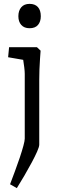

<svg xmlns="http://www.w3.org/2000/svg" viewBox="-20 -738 305 993"><path d="M67 235 32 215Q44 183 57.5 147Q71 111 82.5 76.5Q94 42 101 16Q108 -10 108 -21Q108 -36 108 -63Q108 -90 108 -117V-356Q108 -369 105.5 -389.5Q103 -410 99.5 -432Q96 -454 93 -469L132 -423L22 -442L27 -494H171L190 -476Q189 -461 187 -434.5Q185 -408 184 -379Q183 -350 183 -326V10Q183 21 172 46Q161 71 143.5 103.5Q126 136 106 170.5Q86 205 67 235ZM133 -592Q105 -592 90 -609Q75 -626 75 -654Q75 -683 90 -700.5Q105 -718 133 -718Q161 -718 176 -701.5Q191 -685 191 -654Q191 -626 176.5 -609Q162 -592 133 -592Z"/></svg>

Font: Andada Pro
Style: Regular
Weight: 400
Designer: Carolina Giovagnoli
Foundry: Huerta Tipografica
Version: Version 3.003